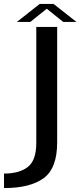

<svg xmlns="http://www.w3.org/2000/svg" viewBox="-98 -729 410 979"><path d="M-77.5 230Q55 230 124.2 179.8Q193.5 129.5 193.5 -3V-591.5H87V0Q87 88.5 44 122.2Q1 156 -77.5 156ZM-12 -617H56.5L140.5 -684.5L224.5 -617H292L175 -709H104.5Z"/></svg>

Font: Anybody SemiExpanded
Style: Regular
Weight: 400
Width: 6
Designer: Tyler Finck
Foundry: Etcetera Type Company
Version: Version 1.113;gftools[0.9.25]